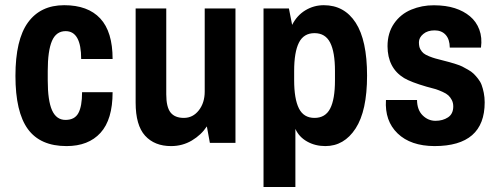

<svg xmlns="http://www.w3.org/2000/svg" viewBox="-20 -555 1937 746"><path d="M417.5 -325.8H295.4Q295.4 -434 235 -434Q198.1 -434 181.8 -395.7Q165.5 -357.5 165.5 -279.3V-242.8Q165.5 -164.2 182.2 -126.6Q199 -89.1 234.6 -89.1Q270.2 -89.1 284.5 -115.6Q298.9 -142.1 298.9 -196.8H417.5Q417.5 -90.4 370.5 -38.9Q323.6 12.6 238.5 12.6Q136.4 12.6 88.2 -53.6Q40 -119.9 40 -260.2Q40 -400.5 88.6 -467.6Q137.3 -534.8 229.4 -534.8Q321.5 -534.8 369.5 -483.3Q417.5 -431.8 417.5 -325.8Z M644.7 12.6Q580.4 12.6 543.7 -27.8Q507 -68.2 507 -156.4V-522.2H626V-188.5Q626 -139 642.7 -117.9Q659.4 -96.9 694.4 -96.9Q729.4 -96.9 752.4 -126.2Q775.4 -155.5 775.4 -199.4V-522.2H894.9V0H795.4L783.7 -63.9Q761.9 -30.8 725.5 -9.1Q689 12.6 644.7 12.6Z M1238.1 -534.8Q1318 -534.8 1362.1 -466.6Q1406.2 -398.3 1406.2 -261.3Q1406.2 -124.2 1361.6 -55.8Q1317.1 12.6 1244.1 12.6Q1204.6 12.6 1173.1 -5.2Q1141.6 -23 1127.7 -54.3V171.6H1003.9V-522.2H1102.5L1115.1 -458.3Q1133.8 -495.2 1166.6 -515Q1199.4 -534.8 1238.1 -534.8ZM1122.9 -279.3V-243.7Q1122.9 -170.7 1141.4 -133.8Q1159.9 -96.9 1202 -96.9Q1244.1 -96.9 1262.8 -133.1Q1281.5 -169.4 1281.5 -242.8V-279.3Q1281.5 -352.7 1262.8 -389.4Q1244.1 -426.2 1202 -426.2Q1159.9 -426.2 1141.4 -389.2Q1122.9 -352.3 1122.9 -279.3Z M1863.2 -157.3Q1863.2 12.6 1668.1 12.6Q1575.6 12.2 1525 -36.5Q1474.4 -85.1 1479.6 -166.4H1600.3Q1600.8 -127.7 1622.3 -106.6Q1643.8 -85.6 1672 -85.6Q1700.3 -85.6 1720.7 -99Q1741.1 -112.5 1741.1 -141.6Q1741.1 -155.5 1735.4 -166.4Q1729.8 -177.2 1722 -184.4Q1714.2 -191.6 1699.6 -198.1Q1685.1 -204.6 1673.3 -208.5L1637.7 -218.1Q1576.5 -235.9 1549.5 -252Q1486.1 -291.1 1485.7 -375.3Q1485.7 -427 1511.1 -463.7Q1536.5 -500.4 1578 -517.6Q1619.5 -534.8 1666.2 -534.5Q1712.9 -534.3 1747.2 -523.2Q1781.5 -512.2 1806 -491.7Q1830.6 -471.3 1842.3 -440.1Q1854 -408.8 1848.8 -370.1H1727.6Q1727.2 -402.3 1711.6 -419.6Q1695.9 -437 1668.5 -437Q1641.2 -437 1624.5 -422.9Q1607.7 -408.8 1607.7 -391Q1607.7 -373.2 1613.2 -363.6Q1618.6 -354 1625.5 -348.2Q1632.5 -342.3 1647 -336.4Q1661.6 -330.6 1671.8 -327.8Q1682 -324.9 1700 -320.4Q1718.1 -315.8 1726.8 -313.4Q1735.4 -311 1751.3 -306Q1767.2 -301 1776.1 -296.5Q1785 -291.9 1798.4 -284.3Q1811.9 -276.7 1819.9 -268.9Q1828 -261.1 1837.3 -249.3Q1846.7 -237.6 1851.4 -224.6Q1856.2 -211.6 1859.7 -194.2Q1863.2 -176.8 1863.2 -157.3Z"/></svg>

Font: Puralecka Narrow
Style: Bold
Weight: 700
Designer: Hector Gatti, Marcela Romero, Pablo Cosgaya and Nicolas Silva
Version: Version 1.004;PS 001.004;hotconv 1.0.70;makeotf.lib2.5.58329